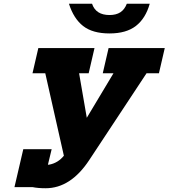

<svg xmlns="http://www.w3.org/2000/svg" viewBox="-20 -996 897 1022"><path d="M153 0H57L104 -202H255L235 -119L244 -120Q289 -129 320 -167L221 -606H153L184 -740H483L452 -606H401L442 -369L584 -606H527L558 -740H857L826 -606H760L455 -144Q356 6 223 6Q183 6 153 0ZM347 -976H470Q490 -916 563 -916Q598 -916 620.5 -930.5Q643 -945 655 -976H777Q755 -898 703.5 -858Q652 -818 563 -818Q473 -818 422.5 -857.5Q372 -897 347 -976Z"/></svg>

Font: Arvo
Style: Bold Italic
Weight: 700
Italic angle: -13°
Designer: Anton Koovit (Cyrillic Expansion: Cyreal)
Foundry: Anton Koovit, Yassin Baggar
Version: Version 3.000